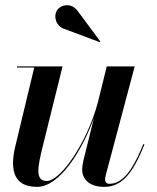

<svg xmlns="http://www.w3.org/2000/svg" viewBox="-20 -719 612 749"><path d="M231.5 -606 369 -554.5 371.5 -557 282.5 -677C257.5 -710.5 216 -700.5 202.5 -678.5C187 -654 199.5 -615.5 231.5 -606ZM224 -460H46V-455.5H113.5L38 -141C19.5 -56.5 33 10 124.5 10C213.5 10 301.5 -134 346.5 -259L305 -91.5C302.5 -80.5 300.5 -66 300.5 -57C300.5 -21.5 327.5 10 386 10C456 10 498.5 -43 543.5 -155.5L539 -157C491.5 -38.5 451 -2 406 -2C395.5 -2 390 -9 390 -18C390 -23 390.5 -29 392.5 -35.5L505.5 -460H396.5L361.5 -318.5C319.5 -162.5 217 -13 162.5 -13C115.5 -13 127.5 -69 146.5 -147.5Z"/></svg>

Font: Bodoni* 36pt Medium
Style: Italic
Weight: 500
Italic angle: -13°
Version: Version 2.3